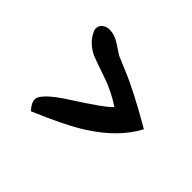

<svg xmlns="http://www.w3.org/2000/svg" viewBox="-113 -624 829 829"><g transform="rotate(45 301.5 -209.0)"><path d="M124 -12Q124 -49 236 -120Q369 -205 391 -232Q331 -271 272 -291Q182 -322 171 -327Q118 -353 97 -401Q94 -408 94 -415Q94 -433 108 -443.5Q122 -454 141 -454Q169 -454 198 -436Q223 -420 249 -403Q249 -403 313 -376Q403 -339 549 -254Q496 -154 375 -76Q297 -26 149 36Q124 9 124 -12Z"/></g></svg>

Font: Wortlaut AH
Style: SemiBold
Weight: 600
Designer: Andreas Höfeld
Foundry: Fontgrube AH
Version: Version 2.59